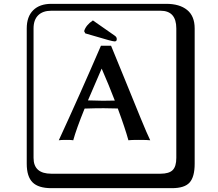

<svg xmlns="http://www.w3.org/2000/svg" viewBox="-20 -774 1140 1006"><path d="M249 -717.8Q204.1 -717.8 179.9 -693.8Q155.8 -669.9 155.8 -625V53.2Q155.8 136.2 249 136.2H820.8Q865.7 136.2 884.8 117.2Q903.8 98.1 903.8 53.2V-625Q903.8 -717.8 820.8 -717.8ZM1000 84Q1000 152.8 973.4 182.4Q946.8 211.9 880.9 211.9H249Q181.2 211.9 150.6 181.4Q120.1 150.9 120.1 84V-625Q120.1 -687 154.1 -720.5Q188 -753.9 249 -753.9H851.1Q920.9 -753.9 960.4 -721.9Q1000 -689.9 1000 -625ZM466.8 -667 580.1 -587.9Q592.3 -580.1 591.8 -568.8Q591.8 -556.6 580.1 -557.1Q573.2 -557.1 547.9 -564L426.8 -599.1L420.9 -610.8Q429.7 -642.1 466.8 -667ZM512.7 -414.6Q458.5 -289.6 440.9 -248Q451.7 -248 479.5 -247.1Q507.3 -246.1 519 -246.1Q542 -246.1 581.5 -247.1Q551.3 -326.2 512.7 -414.6ZM423.3 -205.1Q379.4 -96.7 363.8 -39.1Q355 -41 330.1 -41Q296.9 -41 288.1 -39.1Q396 -272.9 508.8 -534.2H562Q587.9 -472.2 634.5 -357.2Q681.2 -242.2 716.1 -157Q751 -71.8 767.1 -39.1Q753.9 -41 706.1 -41Q666 -41 652.8 -39.1Q635.7 -101.6 597.2 -205.6Q547.9 -207 522.9 -207Q478.5 -207 423.3 -205.1Z"/></svg>

Font: Linux Biolinum Keyboard
Style: Regular
Weight: 700
Designer: Philipp H. Poll
Foundry: Philipp H. Poll
Version: Version 0.6.1 ; ttfautohint (v0.9)